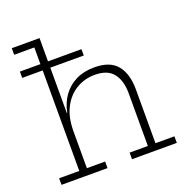

<svg xmlns="http://www.w3.org/2000/svg" viewBox="-139 -917 1007 1043"><g transform="rotate(-20 365.0 -395.0)"><path d="M38.5 -619V-655.5H394.5V-619ZM201 -38H306.5V0H40.5V-38H157V-752H40.5V-790H201ZM553.5 -38V-342Q553.5 -416 520.5 -458Q487.5 -500 414.5 -500Q355 -500 306.5 -471Q258 -442 229.5 -386.5Q201 -331 201 -250.5L190 -357H203.5Q214.5 -412.5 244 -453.2Q273.5 -494 319.2 -516.5Q365 -539 425.5 -539Q516.5 -539 557 -488.8Q597.5 -438.5 597.5 -348.5V-38H707V0H448V-38Z"/></g></svg>

Font: Hepta Slab Light
Style: Regular
Weight: 300
Designer: Michael LaGattuta
Foundry: Michael LaGattuta
Version: Version 1.102